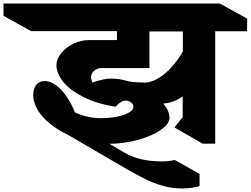

<svg xmlns="http://www.w3.org/2000/svg" viewBox="-153 -806 1426 1092"><path d="M1071 -628V11H1000L839 -81L886 -140V-258Q860 -239 834 -229.5Q808 -220 776 -217Q811 -174 811 -137Q811 -102 762 -67.5Q713 -33 633.5 -11Q554 11 469 12L555 62Q638 112 769 112Q803 112 841 104L982 183V253Q930 266 885 266Q827 266 773.5 251Q720 236 670 211Q620 186 546 143L232 -40Q145 -81 90.5 -141.5Q36 -202 36 -267Q36 -301 53 -323Q70 -345 101 -345Q147 -345 193 -297.5Q239 -250 274 -166Q345 -134 420 -134Q473 -134 515.5 -143Q558 -152 582 -167Q606 -182 606 -199Q606 -212 593 -223Q580 -234 564 -234Q534 -234 505 -199Q396 -216 319.5 -255Q243 -294 205.5 -342Q168 -390 168 -436Q168 -470 194.5 -503Q221 -536 264 -557Q307 -578 351 -578H512V-629H24L-133 -716V-786H1097L1253 -700L1252 -628ZM887 -513V-627H697V-419H424Q400 -419 382.5 -403.5Q365 -388 365 -367Q365 -353 373 -337Q409 -349 433.5 -354Q458 -359 482 -359Q523 -359 565 -347Q595 -337 664 -337L665 -336Q721 -336 780 -383.5Q839 -431 887 -513Z"/></svg>

Font: Inknut Antiqua ExtraBold
Style: Regular
Weight: 800
Designer: Claus Eggers Sørensen
Foundry: Claus Eggers Sørensen
Version: Version 1.003; ttfautohint (v1.8.2) -l 8 -r 50 -G 200 -x 14 